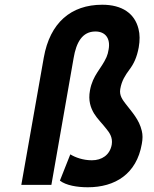

<svg xmlns="http://www.w3.org/2000/svg" viewBox="-20 -781 649 811"><path d="M383 -648C425 -648 447 -619 439 -573C437 -560 434 -549 430 -540C408 -490 372 -465 360 -399C352 -356 363 -326 377 -302C391 -279 413 -258 429 -237C442 -221 457 -201 452 -170C444 -126 410 -104 368 -104C331 -104 298 -116 277 -129L233 -18C259 2 305 10 351 10C466 10 557 -46 579 -173C583 -194 583 -212 579 -228C568 -276 537 -308 511 -342C499 -358 483 -377 488 -405C494 -441 510 -464 526 -486C545 -511 558 -538 566 -581C571 -610 571 -636 565 -659C549 -724 496 -761 412 -761C280 -761 191 -685 165 -538L70 0H197L291 -536C302 -601 327 -648 383 -648Z"/></svg>

Font: Asimov
Style: NarIt
Weight: 500
Designer: Google
Version: Version 2.000980; 2014